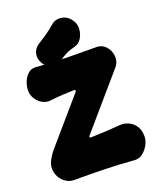

<svg xmlns="http://www.w3.org/2000/svg" viewBox="-169 -1014 925 1136"><g transform="rotate(-20 293.5 -445.5)"><path d="M26 -576Q26 -604 37 -631.5Q48 -659 68.5 -677Q89 -695 115 -692Q210 -684 305 -682.5Q400 -681 494 -681Q522 -681 542 -665Q562 -649 571.5 -625Q581 -601 578.5 -575Q576 -549 558 -529L276 -202Q272 -198 273.5 -194Q275 -190 281 -190Q328 -191 373.5 -193.5Q419 -196 468 -200Q495 -202 521 -190Q547 -178 564 -152.5Q581 -127 581 -89Q581 -62 566.5 -35Q552 -8 529 9.5Q506 27 478 25Q381 17 289.5 15Q198 13 100 13Q74 13 51 -2Q28 -17 14.5 -41.5Q1 -66 1 -96Q1 -122 16 -149Q31 -176 48 -196L288 -474Q292 -479 290.5 -483Q289 -487 282 -487Q245 -486 207.5 -484Q170 -482 131 -477Q104 -474 80 -487.5Q56 -501 41 -525Q26 -549 26 -576ZM271 -679Q241 -657 207.5 -665.5Q174 -674 156 -706L155 -708Q139 -737 145.5 -766.5Q152 -796 180 -815Q210 -834 237.5 -852.5Q265 -871 291 -894Q310 -912 333.5 -915Q357 -918 380 -908Q403 -898 418 -876L422 -870Q437 -848 435 -816.5Q433 -785 417 -759.5Q401 -734 373 -727Q340 -719 315.5 -706.5Q291 -694 271 -679Z"/></g></svg>

Font: Winky Sans Black
Style: Regular
Weight: 900
Designer: Simon Atzbach
Foundry: typofactur
Version: Version 1.205